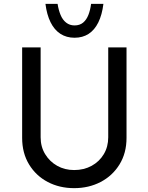

<svg xmlns="http://www.w3.org/2000/svg" viewBox="-20 -969 771 997"><path d="M191 -256Q191 -207 214.5 -168.5Q238 -130 277 -108Q316 -86 365 -86Q416 -86 456 -108Q496 -130 519 -168.5Q542 -207 542 -256V-723H637V-253Q637 -174 600.5 -115Q564 -56 502.5 -24Q441 8 365 8Q289 8 228 -24Q167 -56 131 -115Q95 -174 95 -253V-723H191ZM367 -773Q325 -773 293.5 -793.5Q262 -814 242.5 -853.5Q223 -893 216 -949H279Q284 -917 294.5 -891.5Q305 -866 323.5 -851.5Q342 -837 367 -837Q394 -837 411.5 -851.5Q429 -866 439 -891.5Q449 -917 453 -949H517Q510 -892 490.5 -852.5Q471 -813 440 -793Q409 -773 367 -773Z"/></svg>

Font: Josefin Sans Thin
Style: Regular
Weight: 400
Version: Version 2.000